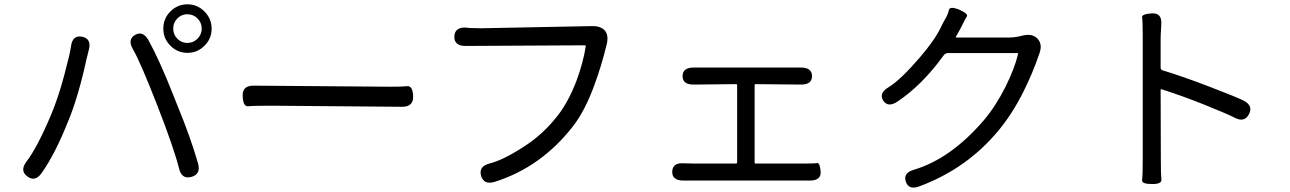

<svg xmlns="http://www.w3.org/2000/svg" viewBox="-20 -830 5980 890"><path d="M173 -28Q143 15 107 -12Q71 -38 102 -80Q154 -148 218 -301Q251 -380 278 -482Q306 -587 309 -615Q316 -668 360 -660Q405 -651 392 -600Q387 -581 381 -556Q343 -381 296 -268Q235 -115 173 -28ZM867 -10Q822 2 810 -49Q786 -144 710 -339Q629 -547 596 -602Q570 -647 606 -668Q642 -689 668 -644Q719 -552 783 -390Q792 -366 802 -342Q862 -197 898 -73Q912 -22 867 -10ZM849 -585Q803 -585 770 -618Q737 -651 737 -697.5Q737 -744 770 -777Q803 -810 849 -810Q895 -810 928 -776.5Q961 -743 961 -697Q961 -651 928 -618Q895 -585 849 -585ZM848.5 -631Q876 -631 895.5 -650.5Q915 -670 915 -697.5Q915 -725 895.5 -744.5Q876 -764 848.5 -764Q821 -764 802 -744.5Q783 -725 783 -697.5Q783 -670 802 -650.5Q821 -631 848.5 -631Z M1105 -384Q1102 -433 1155 -433L1789 -428Q1842 -428 1867.5 -430.5Q1893 -433 1895 -384Q1897 -335 1844 -335L1241 -340Q1154 -340 1130.5 -337.5Q1107 -335 1105 -384Z M2273 13Q2223 28 2210 -15Q2198 -59 2249 -72Q2313 -88 2411 -152Q2497 -207 2565 -294Q2615 -358 2652 -455Q2684 -541 2695 -615Q2696 -620 2691 -620L2138 -617Q2085 -617 2086 -661Q2088 -705 2140 -702L2160 -700Q2185 -699 2210 -699L2724 -709Q2764 -710 2783 -689Q2802 -668 2793 -627Q2767 -520 2733 -430Q2691 -316 2637 -246Q2489 -55 2273 13Z M3148 7Q3095 7 3096 -35Q3098 -77 3150 -73Q3167 -72 3192 -72H3392Q3397 -72 3397 -77V-435Q3397 -440 3392 -440L3197 -438Q3144 -437 3144 -477Q3144 -517 3196 -517H3692Q3744 -517 3744 -477Q3744 -437 3691 -438L3483 -440Q3478 -440 3478 -435V-77Q3478 -72 3483 -72H3720Q3754 -72 3767.5 -74Q3781 -76 3784 -35Q3787 7 3734 7Z M4241 34Q4192 52 4179 12Q4165 -28 4216 -43Q4387 -94 4540 -272Q4596 -338 4641 -428Q4683 -512 4699 -579Q4700 -584 4695 -584H4375Q4362 -584 4354 -573Q4255 -436 4140 -359Q4096 -330 4074 -364Q4053 -398 4098 -425Q4155 -460 4244 -564Q4313 -644 4341 -703Q4353 -728 4367 -752Q4374 -764 4378.5 -783.5Q4383 -803 4427 -785Q4470 -766 4461.5 -753Q4453 -740 4445 -723Q4433 -698 4419 -674L4411 -660Q4409 -656 4414 -656H4657Q4680 -656 4703 -661L4724 -666Q4766 -675 4789 -651Q4813 -626 4799 -585Q4767 -490 4723 -403Q4674 -305 4611 -228Q4463 -48 4241 34Z M5319 23Q5271 23 5274 4Q5277 -15 5277 -88V-670Q5277 -733 5274 -749Q5271 -765 5319 -768Q5367 -771 5363 -717L5362 -695Q5360 -670 5360 -645V-516Q5360 -507 5369 -504Q5462 -476 5584 -429Q5710 -381 5744 -364Q5791 -340 5769 -300Q5748 -260 5702 -285Q5676 -299 5557 -347Q5451 -389 5365 -416Q5360 -418 5360 -413L5361 -88Q5361 -20 5363.5 2Q5366 24 5319 23Z"/></svg>

Font: Resource Han Rounded KR
Style: Regular
Weight: 400
Designer: Cyano Hao (round all glyphs); Ryoko NISHIZUKA 西塚涼子 (kana, bopomofo & ideographs); Paul D. Hunt (Latin, Greek & Cyrillic)
Foundry: Cyano Hao
Version: 0.990